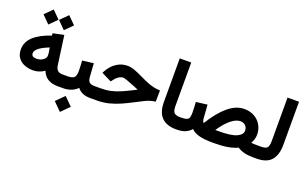

<svg xmlns="http://www.w3.org/2000/svg" viewBox="-100 -1192 3062 1912"><g transform="rotate(20 1431.5 -236.0)"><path d="M285.6 -625.5 365.2 -704.6 444.8 -625 365.2 -545.4ZM121.1 -625.5 200.7 -704.6 280.3 -625.5 200.7 -545.4ZM28.3 -220.7Q28.3 -299.8 91.6 -357.7Q154.8 -415.5 273.4 -454.6L270 -478.5L386.2 -502.9L428.7 -194.3Q438 -127 501.5 -127H516.6V0H499.5Q370.6 0 332 -103.5Q276.4 -64.5 210.4 -64.5Q163.1 -64.5 121.6 -80.8Q80.1 -97.2 54.2 -131.8Q28.3 -166.5 28.3 -220.7ZM292.5 -335.9Q216.8 -305.7 184.6 -278.3Q152.3 -251 152.3 -226.6Q152.3 -206.1 164.1 -195.8Q175.8 -185.5 207.5 -185.5Q244.6 -185.5 273.9 -205.6Q303.2 -225.6 303.2 -254.9Q303.2 -267.6 301.8 -279.8Z M852.1 0H840.3Q750.5 0 706.1 -58.1Q678.2 -28.8 639.6 -14.4Q601.1 0 556.2 0H497.1V-127H556.2Q608.4 -127 626.7 -146Q645 -165 645 -213.4Q645 -239.7 643.3 -268.6Q641.6 -297.4 640.1 -323.7L758.8 -338.4L768.1 -197.8Q770.5 -159.2 787.1 -143.1Q803.7 -127 841.3 -127H852.1ZM522 147.9 606.9 63.5 691.9 147.9 606.9 232.9Z M832.5 0V-127H912.1Q967.8 -127 1016.4 -138.2Q1064.9 -149.4 1114.7 -170.9Q1164.6 -192.4 1224.1 -222.7L1258.8 -240.7Q1250.5 -243.7 1240 -248.3Q1229.5 -252.9 1207.5 -261.7Q1158.2 -281.7 1126.7 -292.7Q1095.2 -303.7 1084 -303.7Q1062.5 -303.7 1040 -290Q1017.6 -276.4 1001.5 -255.4L978 -225.6L871.6 -278.8L889.2 -310.1Q921.4 -364.3 972.2 -397Q1022.9 -429.7 1084.5 -429.7Q1119.6 -429.7 1158.4 -415.8Q1197.3 -401.9 1240.7 -380.9Q1296.9 -353.5 1334.5 -338.6Q1372.1 -323.7 1403.1 -317.1Q1434.1 -310.5 1470.7 -308.6L1468.8 -189.5Q1440.4 -186 1417 -179.4Q1393.6 -172.9 1360.8 -157.2Q1328.1 -141.6 1272 -111.8Q1211.9 -80.1 1155 -54.9Q1098.1 -29.8 1038.6 -14.9Q979 0 910.6 0Z M1760.7 0H1748.5Q1652.3 0 1599.4 -52.5Q1546.4 -105 1546.4 -217.3V-676.8H1668V-216.8Q1668 -161.6 1687.3 -144.3Q1706.5 -127 1748.5 -127H1760.7Z M1990.7 -152.8Q2071.8 -284.7 2154.8 -354Q2237.8 -423.3 2325.2 -423.3Q2385.3 -423.3 2431.6 -397.5Q2478 -371.6 2504.2 -326.4Q2530.3 -281.2 2530.3 -224.6Q2530.3 -199.2 2522.5 -175Q2514.6 -150.9 2502.9 -130.4Q2513.2 -128.9 2530 -127.9Q2546.9 -127 2570.8 -127H2585.4V0H2570.8Q2515.1 0 2473.4 -10.7Q2431.6 -21.5 2402.3 -42Q2315.9 0 2159.2 0H2134.3Q2052.7 0 1997.6 -14.2Q1942.4 -28.3 1911.6 -60.5Q1884.8 -30.3 1849.1 -15.1Q1813.5 0 1760.7 0H1741.2V-127H1760.3Q1799.3 -127 1818.6 -134.5Q1837.9 -142.1 1844 -159.9Q1850.1 -177.7 1850.1 -208.5Q1850.1 -235.4 1848.4 -266.4Q1846.7 -297.4 1845.2 -323.7L1963.9 -338.4L1974.1 -197.3Q1977.1 -163.1 1990.7 -152.8ZM2157.2 -127.4Q2292 -127.4 2348.1 -153.8Q2404.3 -180.2 2404.3 -221.2Q2404.3 -253.4 2383.8 -274.4Q2363.3 -295.4 2328.6 -295.4Q2285.2 -295.4 2232.9 -254.2Q2180.7 -212.9 2122.1 -127.4Z M2565.9 0V-127H2605.5Q2659.2 -127 2673.8 -147.2Q2688.5 -167.5 2688.5 -216.3V-676.8H2810.1V-216.8Q2810.1 -114.3 2761.7 -57.1Q2713.4 0 2605 0Z"/></g></svg>

Font: Vazir FD
Style: Bold-FD
Weight: 700
Designer: Saber Rastikerdar
Foundry: Saber Rastikerdar
Version: Version 30.1.0